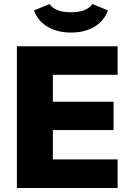

<svg xmlns="http://www.w3.org/2000/svg" viewBox="-20 -935 637 955"><path d="M64 0V-705H565V-563H243V-429H545V-288H243V-142H565V0ZM149 -883 226 -915Q255 -874 333 -874Q411 -874 440 -915L517 -883Q498 -831 449.5 -802Q401 -773 333 -773Q265 -773 216.5 -802Q168 -831 149 -883Z"/></svg>

Font: wassup Sans
Style: Black
Weight: 900
Version: Version 2.001